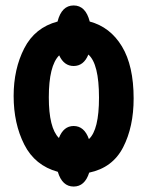

<svg xmlns="http://www.w3.org/2000/svg" viewBox="-20 -629 540 704"><path d="M250 55Q291 55 307 4Q393 -14 431.5 -89Q470 -164 470 -268Q470 -388 427 -459Q384 -530 309 -550Q294 -609 250 -609Q206 -609 191 -550Q108 -528 69 -452Q30 -376 30 -277Q30 -176 69 -99Q108 -22 192 1Q208 55 250 55ZM250 -167Q213 -167 196 -123Q159 -160 159 -272Q159 -388 197 -426Q215 -387 250 -387Q287 -387 304 -429Q343 -395 343 -271Q343 -153 306 -119Q289 -167 250 -167Z"/></svg>

Font: Noto Sans Mono UI Condensed
Style: Bold
Weight: 700
Width: 3
Designer: Monotype Design team
Foundry: Monotype Imaging Inc.
Version: 1.000